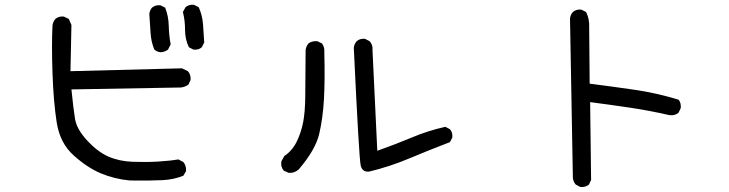

<svg xmlns="http://www.w3.org/2000/svg" viewBox="-20 -739 3040 801"><path d="M522 14Q458 8 401.5 -15.5Q345 -39 287.5 -90.5Q230 -142 216.5 -228.5Q203 -315 199 -434.5Q195 -554 199 -633Q201 -648 211 -660Q225 -672 246 -670L267 -660L278 -635L274 -442L739 -454L764 -442Q777 -427 775 -405L766 -386Q752 -376 735 -374L278 -366Q286 -286 293 -243Q300 -200 344 -152.5Q388 -105 433 -85.5Q478 -66 534 -64Q590 -62 640 -65Q690 -68 724 -74L745 -63Q758 -47 756 -25L745 -6Q706 10 659 12.5Q612 15 522 14ZM651 -521Q636 -522 624 -532Q610 -565 608 -604Q606 -643 603 -680Q604 -695 614 -707Q628 -719 649 -717L669 -707Q683 -672 684 -631.5Q685 -591 692 -554L681 -532Q667 -522 651 -521ZM787 -532 768 -542Q752 -575 752 -614.5Q752 -654 743 -689L754 -709Q768 -721 789 -719L809 -709Q824 -676 827 -637.5Q830 -599 832 -562L822 -542Q809 -530 787 -532Z M1184 -18 1164 -27Q1150 -43 1154 -66L1166 -88Q1199 -110 1217.5 -147.5Q1236 -185 1244.5 -228Q1253 -271 1253.5 -338Q1254 -405 1255 -530Q1257 -546 1267 -558Q1282 -569 1304 -567L1323 -558Q1335 -542 1333 -521Q1336 -405 1331.5 -325Q1327 -245 1311.5 -179.5Q1296 -114 1227 -33Q1209 -16 1184 -18ZM1519 -23Q1492 -21 1485 -47.5Q1478 -74 1456 -540Q1458 -556 1468 -567Q1481 -579 1503 -577L1522 -567Q1536 -552 1534 -530L1554 -110Q1628 -136 1697 -165Q1766 -194 1838 -210L1857 -200Q1869 -187 1867 -165L1857 -146Q1773 -114 1688.5 -78.5Q1604 -43 1519 -23Z M2401 41 2382 31Q2372 20 2370 4L2358 -662Q2360 -678 2370 -689Q2384 -701 2405 -699L2425 -689Q2440 -660 2438 -623L2440 -390Q2534 -378 2627 -364.5Q2720 -351 2811 -323Q2822 -310 2820 -288L2811 -269Q2795 -255 2771 -259Q2688 -278 2607 -290Q2526 -302 2442 -313L2446 12L2437 31Q2423 43 2401 41Z"/></svg>

Font: Kosefont JP
Style: Regular
Weight: 400
Designer: Nozomi Seto 瀬戸のぞみ
Version: Version 3.00;June 19, 2020